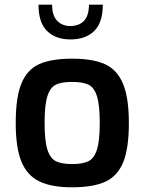

<svg xmlns="http://www.w3.org/2000/svg" viewBox="-20 -793 616 818"><path d="M47 -269Q47 -379 71.5 -438Q96 -497 147.5 -520Q199 -543 287 -543Q376 -543 427.5 -519.5Q479 -496 504 -436.5Q529 -377 529 -269Q529 -161 505 -102Q481 -43 429 -19Q377 5 287 5Q200 5 148 -20Q96 -45 71.5 -104Q47 -163 47 -269ZM405 -270Q405 -346 393 -383.5Q381 -421 356.5 -432.5Q332 -444 287 -444Q243 -444 218.5 -432.5Q194 -421 182 -383.5Q170 -346 170 -270Q170 -193 182 -155.5Q194 -118 218.5 -106Q243 -94 287 -94Q332 -94 356.5 -106Q381 -118 393 -155.5Q405 -193 405 -270ZM144 -773H202Q202 -726 224 -704Q246 -682 280 -682Q359 -684 359 -773H418Q418 -697 381.5 -661Q345 -625 280 -625Q217 -625 180.5 -661Q144 -697 144 -773Z"/></svg>

Font: Exo SemiBold
Style: Regular
Weight: 600
Designer: Natanael Gama
Foundry: Natanael Gama
Version: Version 1.500